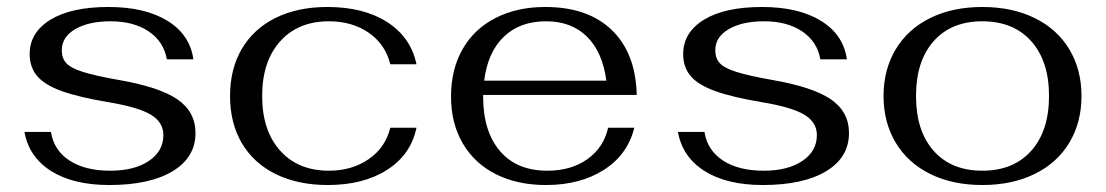

<svg xmlns="http://www.w3.org/2000/svg" viewBox="-20 -520 3167 550"><path d="M50 -142H126Q134 -90 178.5 -60.5Q223 -31 296 -31Q365 -31 406.5 -59Q448 -87 448 -133Q448 -170 412 -191.5Q376 -213 292 -227Q208 -241 158.5 -258.5Q109 -276 87 -301.5Q65 -327 65 -365Q65 -427 124.5 -463.5Q184 -500 291 -500Q395 -500 459.5 -460.5Q524 -421 534 -350H458Q449 -401 406 -430Q363 -459 297 -459Q234 -459 195.5 -436.5Q157 -414 157 -376Q157 -353 170 -339Q183 -325 217.5 -314Q252 -303 320 -291Q436 -271 488 -235.5Q540 -200 540 -139Q540 -69 474.5 -29.5Q409 10 293 10Q190 10 126.5 -30Q63 -70 50 -142Z M639 -245Q639 -323 673 -380.5Q707 -438 770 -469Q833 -500 918 -500Q1022 -500 1089.5 -456.5Q1157 -413 1173 -336H1098Q1084 -393 1036.5 -426Q989 -459 922 -459Q834 -459 782.5 -401.5Q731 -344 731 -245Q731 -146 782.5 -88.5Q834 -31 922 -31Q988 -31 1036 -64Q1084 -97 1098 -154H1173Q1157 -77 1089 -33.5Q1021 10 919 10Q834 10 770.5 -21Q707 -52 673 -109.5Q639 -167 639 -245Z M1722 -154H1797Q1778 -77 1710 -33.5Q1642 10 1544 10Q1462 10 1400.5 -21Q1339 -52 1305.5 -109.5Q1272 -167 1272 -243Q1272 -321 1305 -379Q1338 -437 1399.5 -468.5Q1461 -500 1542 -500Q1664 -500 1732.5 -434Q1801 -368 1804 -248H1364V-243Q1364 -144 1412 -87.5Q1460 -31 1548 -31Q1616 -31 1662.5 -64Q1709 -97 1722 -154ZM1367 -289H1717Q1706 -371 1661.5 -415Q1617 -459 1544 -459Q1469 -459 1423 -414.5Q1377 -370 1367 -289Z M1922 -142H1998Q2006 -90 2050.5 -60.5Q2095 -31 2168 -31Q2237 -31 2278.5 -59Q2320 -87 2320 -133Q2320 -170 2284 -191.5Q2248 -213 2164 -227Q2080 -241 2030.5 -258.5Q1981 -276 1959 -301.5Q1937 -327 1937 -365Q1937 -427 1996.5 -463.5Q2056 -500 2163 -500Q2267 -500 2331.5 -460.5Q2396 -421 2406 -350H2330Q2321 -401 2278 -430Q2235 -459 2169 -459Q2106 -459 2067.5 -436.5Q2029 -414 2029 -376Q2029 -353 2042 -339Q2055 -325 2089.5 -314Q2124 -303 2192 -291Q2308 -271 2360 -235.5Q2412 -200 2412 -139Q2412 -69 2346.5 -29.5Q2281 10 2165 10Q2062 10 1998.5 -30Q1935 -70 1922 -142Z M2511 -245Q2511 -321 2546 -379Q2581 -437 2645 -468.5Q2709 -500 2794 -500Q2879 -500 2943.5 -468.5Q3008 -437 3043 -379Q3078 -321 3078 -245Q3078 -169 3043 -111Q3008 -53 2943.5 -21.5Q2879 10 2794 10Q2709 10 2645 -21.5Q2581 -53 2546 -111Q2511 -169 2511 -245ZM2985 -245Q2985 -345 2934 -402Q2883 -459 2794 -459Q2705 -459 2654.5 -402Q2604 -345 2604 -245Q2604 -145 2654.5 -88Q2705 -31 2794 -31Q2883 -31 2934 -88Q2985 -145 2985 -245Z"/></svg>

Font: Fahkwang
Style: Regular
Weight: 400
Version: Version 1.000; ttfautohint (v1.6)